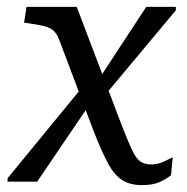

<svg xmlns="http://www.w3.org/2000/svg" viewBox="-20 -528 543 558"><path d="M283 -249 266 -296 405 -508H491V-498ZM2 0V-10L221 -277L242 -227L88 0ZM392 10Q359 10 336 -4Q313 -18 294 -53Q275 -88 251 -150L153 -410Q146 -429 136.5 -438Q127 -447 110.5 -451.5Q94 -456 65 -460L50 -462L57 -508H203L336 -158Q353 -115 364 -91.5Q375 -68 387.5 -59Q400 -50 420 -50Q439 -50 457.5 -59Q476 -68 482 -71L477 -19Q464 -8 444 1Q424 10 392 10Z"/></svg>

Font: Roboto Serif 20pt
Style: Italic
Weight: 400
Italic angle: -10°
Designer: Greg Gazdowicz
Foundry: Commercial Type
Version: Version 1.008